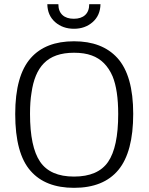

<svg xmlns="http://www.w3.org/2000/svg" viewBox="-20 -890 713 921"><path d="M260 -870Q260 -836 279.5 -818Q299 -800 334 -800Q369 -800 388.5 -818Q408 -836 408 -870H462Q461 -816 424.5 -784Q388 -752 335 -752Q281 -752 244.5 -784Q208 -816 207 -870ZM190 -586Q144 -539 131 -444Q124 -403 124 -344Q124 -185 172.5 -114Q221 -43 335 -43Q450 -43 498.5 -113.5Q547 -184 547 -343Q547 -458 520 -524Q487 -600 420 -624Q385 -637 335 -637Q239 -637 190 -586ZM543 -612Q619 -528 619 -344Q619 -161 548 -75Q477 11 335 11Q198 11 127 -70Q53 -153 53 -343Q53 -528 128 -612Q199 -692 335 -692Q470 -692 543 -612Z"/></svg>

Font: Pavanam
Style: Regular
Weight: 400
Designer: Tharique Azeez
Foundry: Tharique Azeez
Version: Version 1.86; ttfautohint (v1.3) -l 8 -r 50 -G 200 -x 14 -D 